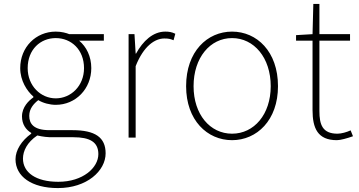

<svg xmlns="http://www.w3.org/2000/svg" viewBox="-20 -701 1829 978"><path d="M275 257C423 257 518 169 518 80C518 -1 465 -38 349 -38H232C151 -38 129 -71 129 -111C129 -147 151 -172 175 -191C199 -176 234 -167 264 -167C366 -167 445 -249 445 -354C445 -414 420 -463 383 -494H509V-527H333C318 -533 294 -540 264 -540C163 -540 83 -461 83 -354C83 -290 117 -238 150 -209V-205C127 -189 92 -156 92 -108C92 -68 112 -40 139 -24V-20C90 15 59 64 59 110C59 198 141 257 275 257ZM264 -200C188 -200 121 -263 121 -354C121 -449 186 -507 264 -507C343 -507 408 -448 408 -354C408 -263 341 -200 264 -200ZM277 225C162 225 97 177 97 107C97 68 118 24 170 -11C199 -4 227 -2 234 -2H354C437 -2 481 22 481 84C481 153 403 225 277 225Z M635 0H671V-364C712 -468 770 -505 817 -505C838 -505 847 -503 864 -496L873 -529C855 -538 840 -540 822 -540C759 -540 708 -492 673 -428H671L665 -527H635Z M1162 13C1288 13 1396 -88 1396 -262C1396 -439 1288 -540 1162 -540C1036 -540 928 -439 928 -262C928 -88 1036 13 1162 13ZM1162 -20C1050 -20 966 -118 966 -262C966 -407 1050 -507 1162 -507C1274 -507 1359 -407 1359 -262C1359 -118 1274 -20 1162 -20Z M1696 13C1714 13 1747 4 1778 -7L1766 -37C1747 -28 1719 -20 1699 -20C1622 -20 1607 -67 1607 -135V-494H1763V-527H1607V-681H1576L1572 -527L1488 -522V-494H1572V-140C1572 -48 1598 13 1696 13Z"/></svg>

Font: Noto Sans CJK JP Thin
Style: Regular
Weight: 250
Designer: Ryoko NISHIZUKA (kana & ideographs); Paul D. Hunt (Latin, Greek & Cyrillic); Wenlong ZHANG (bopomofo); Sandoll Communica
Foundry: Adobe Systems Incorporated
Version: Version 1.004;PS 1.004;hotconv 1.0.82;makeotf.lib2.5.63406